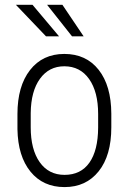

<svg xmlns="http://www.w3.org/2000/svg" viewBox="-20 -760 531 790"><path d="M51.8 -291Q51.8 -405.3 103.5 -471.7Q155.3 -538.1 244.6 -538.1Q334.5 -538.1 386 -472.7Q437.5 -407.2 438 -292.5V-236.3Q438 -120.1 386 -55.2Q334 9.8 245.6 9.8Q157.2 9.8 105.5 -53.7Q53.7 -117.2 51.8 -228.5ZM106.4 -236.3Q106.4 -145 143.3 -92.8Q180.2 -40.5 245.6 -40.5Q312.5 -40.5 347.9 -90.8Q383.3 -141.1 383.8 -234.9V-291Q383.8 -382.3 346.7 -434.8Q309.6 -487.3 244.6 -487.3Q181.6 -487.3 144.5 -436Q107.4 -384.8 106.4 -294.9ZM223.1 -610.4H169.4L45.4 -740.2H113.8ZM324.2 -610.4H276.4L173.8 -740.2H236.8Z"/></svg>

Font: Roboto Condensed Light
Style: Regular
Weight: 300
Designer: Google
Version: Version 2.134; 2016